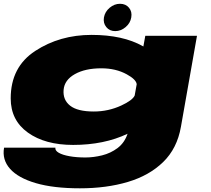

<svg xmlns="http://www.w3.org/2000/svg" viewBox="-26 -780 1144 1040"><path d="M407 240Q264 240 168.2 212Q72.5 184 28.5 134.5Q-15.5 85 -4 20H274Q271.5 35.5 292.2 47.5Q313 59.5 350.8 66.2Q388.5 73 436.5 73Q480.5 73 527 61.5Q573.5 50 611 21.8Q648.5 -6.5 665 -55.5Q538 5 370 5Q218 5 125 -61.8Q32 -128.5 32 -247Q32 -417.5 165 -504.2Q298 -591 470 -591Q639.5 -591 748.5 -529.5Q749.5 -528.5 750.5 -528L761 -586H1041L954 -93Q933.5 24 858 97.5Q782.5 171 666.5 205.5Q550.5 240 407 240ZM714.5 -324Q711 -350 660.5 -377.5Q601.5 -410 523 -410Q435 -410 379 -378.2Q323 -346.5 318.5 -293Q314 -239 354 -207.5Q394 -176 482 -176Q560.5 -176 631 -208.5Q691.5 -236.5 703.5 -262.5ZM598 -611.5Q567.5 -611.5 549.8 -633.2Q532 -655 537 -685.5Q542.5 -716.5 568 -738Q593.5 -759.5 624 -759.5Q655 -759.5 672.8 -738Q690.5 -716.5 685 -685.5Q680 -655 654.5 -633.2Q629 -611.5 598 -611.5Z"/></svg>

Font: Anybody UltraExpanded Black
Style: Italic
Weight: 900
Width: 9
Italic angle: -10°
Designer: Tyler Finck
Foundry: Etcetera Type Company
Version: Version 1.010; ttfautohint (v1.8.3) -l 8 -r 50 -G 200 -x 14 